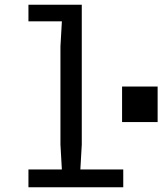

<svg xmlns="http://www.w3.org/2000/svg" viewBox="-20 -790 685 810"><path d="M241 -699V-700H100V-770H325V-180L319 -75H500V0H100V-75H241L235 -180V-594ZM495 -425H645V-275H495Z"/></svg>

Font: Sligoil Micro
Style: Regular
Weight: 400
Designer: Ariel Martín Pérez
Foundry: Igor Stepanchenko
Version: Version 1.001